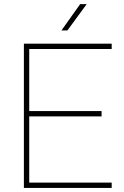

<svg xmlns="http://www.w3.org/2000/svg" viewBox="-20 -926 609 946"><path d="M530.3 -26.4V0H97.7V-710.9H530.3V-684.6H124V-378.9H480.5V-352.5H124V-26.4ZM282.7 -775.9 375 -905.8H407.2L312 -775.9Z"/></svg>

Font: Vazirmatn RD UI Thin
Style: Regular
Weight: 100
Designer: Saber Rastikerdar
Foundry: Saber Rastikerdar
Version: Version 33.003